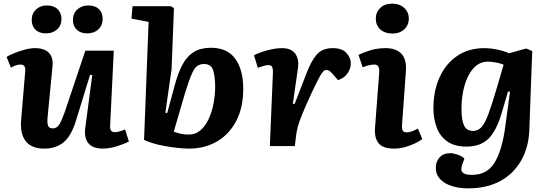

<svg xmlns="http://www.w3.org/2000/svg" viewBox="-20 -801 3009 1053"><path d="M16 -489Q32 -499 59.5 -510Q87 -521 117 -529Q147 -537 172 -537Q223 -537 248 -511.5Q273 -486 268 -437L241 -159Q238 -126 243.5 -111.5Q249 -97 270 -97Q291 -97 304 -116.5Q317 -136 337 -192L448 -523H604L584 -112Q582 -76 609 -76Q630 -76 666 -91L687 -25Q663 -12 621.5 1Q580 14 544 14Q487 14 463.5 -17Q440 -48 448 -102L486 -389L474 -391L396 -137Q370 -54 328 -20Q286 14 223 14Q152 14 120.5 -27.5Q89 -69 96 -144L118 -407Q120 -430 113.5 -438.5Q107 -447 92 -447Q69 -447 40 -430ZM380 -692Q380 -727 404 -749Q428 -771 464 -771Q502 -771 522.5 -751Q543 -731 543 -697Q543 -662 519.5 -640Q496 -618 458 -618Q422 -618 401 -638Q380 -658 380 -692ZM154 -692Q154 -727 177.5 -749Q201 -771 237 -771Q275 -771 296 -750.5Q317 -730 317 -697Q317 -661 293 -639.5Q269 -618 232 -618Q195 -618 174.5 -638Q154 -658 154 -692Z M1017 14Q988 14 952.5 10Q917 6 881.5 -0.5Q846 -7 816.5 -16Q787 -25 770 -34L795 -681L701 -699L707 -767H917L934 -756L921 -422L887 -183L897 -181L939 -336Q957 -402 981 -447Q1005 -492 1042.5 -515.5Q1080 -539 1137 -539Q1226 -539 1270 -479Q1314 -419 1314 -314Q1314 -210 1275 -136.5Q1236 -63 1169 -24.5Q1102 14 1017 14ZM1099 -450Q1080 -450 1065.5 -441.5Q1051 -433 1038.5 -409.5Q1026 -386 1011.5 -342.5Q997 -299 977 -230L933 -79Q948 -73 968.5 -68Q989 -63 1016 -63Q1052 -63 1079 -86Q1106 -109 1124 -147.5Q1142 -186 1151 -232.5Q1160 -279 1160 -325Q1160 -378 1149.5 -414Q1139 -450 1099 -450Z M1477 -407Q1477 -422 1473 -433Q1469 -444 1451 -444Q1440 -444 1425.5 -439.5Q1411 -435 1394 -429L1373 -498Q1402 -513 1446 -525Q1490 -537 1527 -537Q1576 -537 1598.5 -507.5Q1621 -478 1614 -427L1586 -232L1596 -231L1659 -394Q1684 -462 1715 -499.5Q1746 -537 1805 -537Q1856 -537 1880 -510.5Q1904 -484 1904 -454Q1904 -427 1887.5 -401Q1871 -375 1834 -361L1811 -388Q1799 -402 1790 -409.5Q1781 -417 1770 -417Q1760 -417 1751.5 -408Q1743 -399 1728 -370.5Q1713 -342 1685 -283Q1654 -215 1637 -173.5Q1620 -132 1613.5 -106.5Q1607 -81 1604 -59L1597 0H1460Z M2041 -699Q2041 -734 2065.5 -757.5Q2090 -781 2131 -781Q2171 -781 2196.5 -758Q2222 -735 2222 -699Q2222 -663 2197 -640Q2172 -617 2133 -617Q2091 -617 2066 -639.5Q2041 -662 2041 -699ZM2060 -406Q2062 -447 2034 -447Q2008 -447 1969 -432L1946 -500Q1967 -511 2007.5 -524Q2048 -537 2095 -537Q2152 -537 2181.5 -506Q2211 -475 2206 -409L2185 -118Q2183 -97 2188 -86Q2193 -75 2211 -75Q2234 -75 2272 -96L2296 -38Q2281 -27 2256.5 -15Q2232 -3 2202 5.5Q2172 14 2142 14Q2079 14 2055.5 -16.5Q2032 -47 2037 -104Z M2777 -298 2766 -299 2732 -183Q2703 -84 2659 -40.5Q2615 3 2538 3Q2472 3 2432 -26Q2392 -55 2374.5 -103Q2357 -151 2357 -206Q2357 -303 2391 -377.5Q2425 -452 2487.5 -494.5Q2550 -537 2636 -537Q2670 -537 2707.5 -529Q2745 -521 2772 -509L2866 -535L2899 -521L2883 -90Q2880 6 2838.5 79Q2797 152 2723.5 192Q2650 232 2548 232Q2497 232 2457 219Q2417 206 2393.5 181Q2370 156 2370 119Q2370 85 2391 62Q2412 39 2450 39Q2467 39 2491 47.5Q2515 56 2527 69L2517 96Q2511 111 2510 125Q2509 139 2521.5 148.5Q2534 158 2569 158Q2651 158 2692 91.5Q2733 25 2750 -99ZM2575 -83Q2601 -83 2620 -103Q2639 -123 2658.5 -175Q2678 -227 2706 -323L2742 -446Q2727 -453 2701.5 -458Q2676 -463 2656 -463Q2609 -463 2576.5 -426.5Q2544 -390 2527.5 -331Q2511 -272 2511 -204Q2511 -142 2525 -112.5Q2539 -83 2575 -83Z"/></svg>

Font: Literata 7pt
Style: Bold Italic
Weight: 700
Italic angle: -2°
Designer: Latin by Veronika Burian and Jose Scaglione. Greek by Irene Vlachou. Cyrillic by Vera Evstafieva
Foundry: TypeTogether
Version: Version 3.002